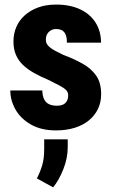

<svg xmlns="http://www.w3.org/2000/svg" viewBox="-20 -558 493 836"><path d="M276.9 -143.1Q276.9 -157.2 266.8 -166.7Q256.8 -176.3 237.8 -186.3Q218.8 -196.3 189 -210.9Q155.3 -225.1 127.4 -240.7Q99.6 -256.3 79.6 -275.6Q59.6 -294.9 49.1 -319.8Q38.6 -344.7 38.6 -377.4Q38.6 -411.1 50.8 -439.9Q63 -468.8 87.2 -490.7Q111.3 -512.7 145.8 -525.4Q180.2 -538.1 224.1 -538.1Q284.7 -538.1 328.6 -517.6Q372.6 -497.1 396.2 -459.5Q419.9 -421.9 419.9 -372.1H271.5Q271.5 -390.6 267.1 -404.1Q262.7 -417.5 252.2 -424.6Q241.7 -431.6 223.6 -431.6Q211.9 -431.6 201.9 -426Q191.9 -420.4 185.8 -410.2Q179.7 -399.9 179.7 -385.3Q179.7 -374.5 184.1 -366.7Q188.5 -358.9 197.5 -351.6Q206.5 -344.2 220.5 -336.7Q234.4 -329.1 254.9 -319.3Q302.2 -301.8 339.6 -280.8Q377 -259.8 398.7 -228.8Q420.4 -197.8 420.4 -147.9Q420.4 -112.8 406.7 -84Q393.1 -55.2 367.2 -33.9Q341.3 -12.7 305.2 -1.5Q269 9.8 223.6 9.8Q159.2 9.8 114.5 -15.9Q69.8 -41.5 47.4 -81.3Q24.9 -121.1 24.9 -164.1H164.1Q165 -138.7 172.9 -124.3Q180.7 -109.9 194.6 -103.8Q208.5 -97.7 227.1 -97.7Q244.1 -97.7 254.9 -102.8Q265.6 -107.9 271.2 -118.4Q276.9 -128.9 276.9 -143.1ZM274.9 48.8V83Q274.9 130.4 255.9 178.5Q236.8 226.6 211.4 257.8L140.6 218.8Q154.3 192.4 163.3 163.1Q172.4 133.8 172.4 91.3V48.8Z"/></svg>

Font: Roboto Condensed ExtraBold
Style: Regular
Weight: 800
Designer: Christian Robertson
Foundry: Google
Version: Version 3.008; 2023